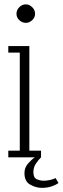

<svg xmlns="http://www.w3.org/2000/svg" viewBox="-20 -740 295 903"><path d="M101.5 -632.5Q84 -632.5 70.8 -645.2Q57.5 -658 57.5 -675Q57.5 -693 70.8 -706.2Q84 -719.5 101.5 -719.5Q118 -719.5 131.5 -706.2Q145 -693 145 -675Q145 -658 131.5 -645.2Q118 -632.5 101.5 -632.5ZM19 0V-31.5H73V-492.5H19V-523.5H118V-31.5H173V0Q162.5 10 149.8 28Q137 46 137 70Q137 96 153.2 103Q169.5 110 186 110Q197.5 110 213.8 106.8Q230 103.5 241.5 97.5L255 120.5Q243.5 129.5 223 136.5Q202.5 143.5 176.5 143.5Q148.5 143.5 121.8 128.2Q95 113 95 74Q95 49 111 30.2Q127 11.5 143.5 0Z"/></svg>

Font: Imbue 10pt ExtraLight
Style: Regular
Weight: 200
Designer: Tyler Finck
Foundry: Etcetera Type Company
Version: Version 1.102; ttfautohint (v1.8.3)